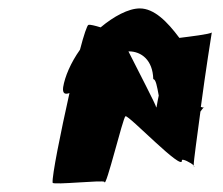

<svg xmlns="http://www.w3.org/2000/svg" viewBox="-20 -695 530 456"><path d="M130 -488C128 -473 134 -470 145 -474C124 -380 103 -276 105 -261C106 -255 226 -268 228 -263C231 -245 272 -416 278 -419C286 -422 415 -286 412 -314C411 -320 435 -308 440 -302C440 -314 448 -369 456 -430C460 -435 462 -439 464 -439C468 -439 463 -439 457 -441C468 -524 482 -612 483 -618C480 -614 430 -608 406 -605C377 -644 346 -675 312 -675C285 -675 250 -656 219 -630C206 -634 194 -637 190 -636C187 -635 179 -612 170 -577C148 -546 134 -513 130 -488ZM285 -573H286C316 -573 343 -552 344 -507C350 -507 353 -490 357 -468C353 -450 352 -438 351 -440C351 -445 308 -527 285 -573ZM440 -302C440 -300 441 -299 441 -299C442 -300 441 -301 440 -302Z"/></svg>

Font: Ampere
Style: SCSuCndIta
Weight: 400
Version: Version 1